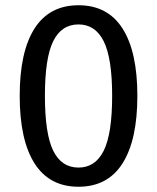

<svg xmlns="http://www.w3.org/2000/svg" viewBox="-20 -699 598 731"><path d="M111.5 -590.5Q168 -679 279 -679Q390 -679 446.5 -590.5Q503 -502 503 -334Q503 -166 446.5 -77Q390 12 279 12Q168 12 111.5 -77Q55 -166 55 -334Q55 -502 111.5 -590.5ZM279 -606Q214 -606 182.5 -542Q151 -478 151 -334Q151 -190 182.5 -125.5Q214 -61 279 -61Q343 -61 375 -125.5Q407 -190 407 -334Q407 -477 375 -541.5Q343 -606 279 -606Z"/></svg>

Font: Fira Sans
Style: Regular
Weight: 400
Designer: Carrois Corporate & Edenspiekermann AG
Foundry: Carrois Corporate GbR & Edenspiekermann AG
Version: Version 4.106;PS 004.106;hotconv 1.0.70;makeotf.lib2.5.58329